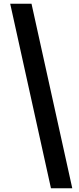

<svg xmlns="http://www.w3.org/2000/svg" viewBox="-20 -833 425 1036"><path d="M255 183H370L150 -813H35Z"/></svg>

Font: Noto Sans JP Black
Style: Regular
Weight: 900
Designer: Ryoko NISHIZUKA  (kana, bopomofo & ideographs); Paul D. Hunt (Latin, Greek & Cyrillic); Sandoll Communications , Soo-you
Foundry: Adobe
Version: Version 2.002;hotconv 1.0.116;makeotfexe 2.5.65601